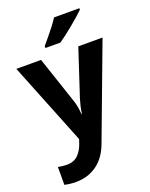

<svg xmlns="http://www.w3.org/2000/svg" viewBox="-181 -859 930 1191"><g transform="rotate(-20 284.5 -263.0)"><path d="M0 -546H163L266 -239Q274 -217 278 -193.5Q282 -170 284 -144H287Q290 -170 295.5 -193.5Q301 -217 308 -239L409 -546H569L338 70Q307 155 247.5 197.5Q188 240 110 240Q85 240 66.5 237.5Q48 235 34 232V114Q45 116 60.5 118Q76 120 93 120Q140 120 167.5 91.5Q195 63 208 23L217 -4ZM496 -756Q482 -742 459 -722Q436 -702 409.5 -680Q383 -658 357.5 -638.5Q332 -619 313 -606H214V-619Q230 -638 251.5 -663.5Q273 -689 294 -716.5Q315 -744 329 -766H496Z"/></g></svg>

Font: Noto Sans Lisu
Style: Regular
Weight: 400
Designer: Monotype Design Team. David Williams.
Foundry: Monotype Imaging Inc.
Version: Version 2.102